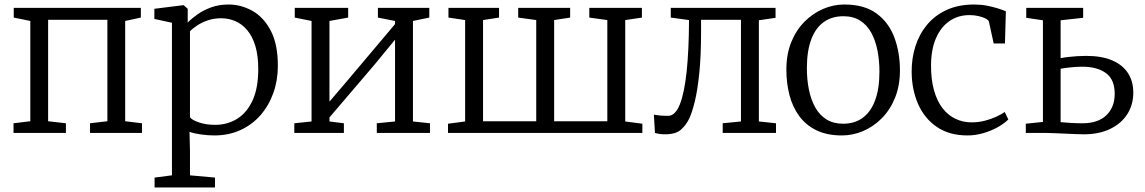

<svg xmlns="http://www.w3.org/2000/svg" viewBox="-20 -590 5079 852"><path d="M40 0V-43L114.5 -52V-497L41 -512V-555H605V-512L535.5 -497V-52L610 -43V0H379.5V-43L456.5 -52V-502H193.5V-52L272.5 -43V0Z M1213 -298Q1213 -233.5 1193 -177.5Q1173 -121.5 1136 -79Q1099 -36.5 1047 -12.8Q995 11 931 11Q904 11 872.8 6.8Q841.5 2.5 821 -5L823 80V188L934 198V242H666V198L743 188V-489L665 -506V-551L793 -567H795L813 -551V-490Q830.5 -508 856.8 -526.5Q883 -545 917.5 -557.5Q952 -570 994 -570Q1049.5 -570 1099.8 -542Q1150 -514 1181.5 -454Q1213 -394 1213 -298ZM961 -509Q929.5 -509 902.5 -499.8Q875.5 -490.5 855 -477Q834.5 -463.5 823 -451V-70Q830.5 -58 862.2 -47Q894 -36 935 -36Q988.5 -36 1031.8 -62.5Q1075 -89 1100.5 -143.8Q1126 -198.5 1126 -284Q1126 -343.5 1113 -386.2Q1100 -429 1077 -456.2Q1054 -483.5 1024.2 -496.2Q994.5 -509 961 -509Z M1286 0V-43L1362.5 -51V-497L1288 -512V-555H1525V-512L1442 -497V-139L1523 -234L1733 -483V-497L1657 -512V-555H1885V-512L1812.5 -497V-51L1888 -43V0H1652V-43L1733 -51V-414L1643.5 -305L1442 -69V-51L1506 -43V0Z M1968 0V-41L2044 -51V-501L1970 -512V-555H2194.5V-512L2123.5 -501V-52H2359.5V-501L2279.5 -512V-555H2510V-512L2439 -501V-52H2675V-501L2595 -512V-555H2828.5V-512L2754.5 -501V-51L2830.5 -41V0Z M2931.5 6Q2916 6 2904.2 4Q2892.5 2 2886.5 0L2881.5 -81Q2892 -79 2907.8 -77.5Q2923.5 -76 2945 -76Q2976.5 -76 2996.8 -126.8Q3017 -177.5 3027 -272.5Q3037 -367.5 3037.5 -501L2956.5 -512V-555H3421.5V-511L3347.5 -500V-51L3423.5 -43V0H3187V-43L3268 -51V-502H3091V-453Q3091 -340.5 3083 -264Q3075 -187.5 3063.2 -139.8Q3051.5 -92 3039.5 -66Q3025.5 -36 3002.2 -15Q2979 6 2931.5 6Z M3469.5 -281Q3469.5 -349.5 3491.2 -403Q3513 -456.5 3550 -493.8Q3587 -531 3632.8 -550.5Q3678.5 -570 3726.5 -570Q3816 -570 3870.2 -529.8Q3924.5 -489.5 3949 -423Q3973.5 -356.5 3973.5 -278Q3973.5 -210 3951.8 -156.2Q3930 -102.5 3893 -65.2Q3856 -28 3810.2 -8.5Q3764.5 11 3716.5 11Q3649.5 11 3602.2 -12.2Q3555 -35.5 3525.8 -76Q3496.5 -116.5 3483 -169.2Q3469.5 -222 3469.5 -281ZM3721.5 -41Q3772 -41 3808 -67Q3844 -93 3863.2 -144.5Q3882.5 -196 3882.5 -272Q3882.5 -321.5 3873.8 -366Q3865 -410.5 3846.2 -444.8Q3827.5 -479 3797 -498.5Q3766.5 -518 3722.5 -518Q3671.5 -518 3635.2 -492Q3599 -466 3579.8 -414.8Q3560.5 -363.5 3560.5 -287Q3560.5 -237 3569.5 -192.5Q3578.5 -148 3597.5 -113.8Q3616.5 -79.5 3647.2 -60.2Q3678 -41 3721.5 -41Z M4025.5 -271Q4025 -330.5 4042 -384.2Q4059 -438 4093.5 -479.8Q4128 -521.5 4180.5 -545.8Q4233 -570 4303.5 -570Q4332.5 -570 4359.8 -564.8Q4387 -559.5 4408.8 -552.5Q4430.5 -545.5 4443.5 -540L4439.5 -397H4389.5L4368.5 -493Q4367 -501 4353.8 -507.8Q4340.5 -514.5 4321.5 -518.8Q4302.5 -523 4282.5 -523Q4231 -523 4192.8 -496.2Q4154.5 -469.5 4133.2 -420Q4112 -370.5 4111.5 -302Q4111 -237 4124.8 -188.8Q4138.5 -140.5 4163 -109.2Q4187.5 -78 4220.5 -62.5Q4253.5 -47 4291.5 -47Q4322 -47 4350 -54.2Q4378 -61.5 4400.8 -72Q4423.5 -82.5 4438.5 -93L4454.5 -60Q4436 -41.5 4406.8 -25.2Q4377.5 -9 4342.8 1Q4308 11 4273.5 11Q4192.5 11 4137.5 -26.5Q4082.5 -64 4054.2 -128Q4026 -192 4025.5 -271Z M4532 0V-41L4608 -49V-500L4534 -511V-555H4786.5V-511L4686.5 -500V-332Q4701.5 -335 4720.8 -337.2Q4740 -339.5 4760.8 -340.8Q4781.5 -342 4800.5 -342Q4869 -342 4915.5 -322Q4962 -302 4985.5 -265.5Q5009 -229 5009 -179Q5009 -125 4982.2 -83.2Q4955.5 -41.5 4906.2 -17.8Q4857 6 4789.5 6Q4775 6 4752.5 5Q4730 4 4705.5 3Q4681 2 4659.8 1Q4638.5 0 4625.5 0ZM4783.5 -43Q4853 -43 4889.8 -78.8Q4926.5 -114.5 4926.5 -174Q4926.5 -237 4887.8 -265.5Q4849 -294 4782.5 -294Q4758.5 -294 4732 -291.2Q4705.5 -288.5 4686.5 -285V-48Q4706 -46 4731.2 -44.5Q4756.5 -43 4783.5 -43Z"/></svg>

Font: Merriweather 7pt Light
Style: Regular
Weight: 300
Designer: Eben Sorkin
Foundry: Eben Sorkin
Version: Version 2.200;gftools[0.9.31]